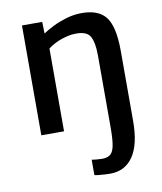

<svg xmlns="http://www.w3.org/2000/svg" viewBox="-89 -637 809 957"><g transform="rotate(-10 315.5 -158.5)"><path d="M86 0V-556H188.5L190 -497Q210.5 -511 241.5 -526.5Q272.5 -542 309 -553Q345.5 -564 381.5 -565Q471 -567.5 509.8 -519.5Q548.5 -471.5 549 -349V9Q549 127 508 187.5Q467 248 391 248Q380.5 248 363.5 247Q346.5 246 331.8 244.5Q317 243 312 241V163Q319.5 165 337.8 166.5Q356 168 364.5 168Q392 168 406.8 155.5Q421.5 143 427.2 111.2Q433 79.5 433 22V-342.5Q433 -411 414.5 -441.5Q396 -472 335.5 -469Q309.5 -468.5 271.5 -456Q233.5 -443.5 201 -419V0Z"/></g></svg>

Font: Merriweather Sans
Style: Regular
Weight: 400
Designer: Eben Sorkin
Foundry: Eben Sorkin
Version: Version 1.008; ttfautohint (v1.7.19-72a1) -l 8 -r 50 -G 200 